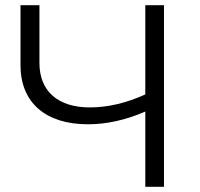

<svg xmlns="http://www.w3.org/2000/svg" viewBox="-20 -720 771 740"><path d="M59 -700V-469C59 -325 155 -241 319 -241C390 -241 464 -257 540 -290V0H612V-700H540V-356C467 -323 396 -306 326 -306C203 -306 132 -369 132 -477V-700Z"/></svg>

Font: Malon Grotesk
Style: Regular
Weight: 400
Designer: Julieta Ulanovsky
Foundry: Julieta Ulanovsky
Version: Version 7.200